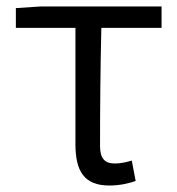

<svg xmlns="http://www.w3.org/2000/svg" viewBox="-20 -560 547 593"><path d="M318 13C350 13 379 6 399 -1L387 -64C370 -59 352 -55 335 -55C304 -55 289 -70 289 -109C289 -224 290 -348 293 -474H479V-540H105L29 -535V-474H213V-115C213 -31 240 13 318 13Z"/></svg>

Font: Noto Sans JP DemiLight
Style: Regular
Weight: 350
Designer: Ryoko NISHIZUKA 西塚涼子 (kana, bopomofo & ideographs); Paul D. Hunt (Latin, Greek & Cyrillic); Sandoll Communications 산돌커뮤니
Foundry: Adobe
Version: Version 2.004;hotconv 1.0.118;makeotfexe 2.5.65603